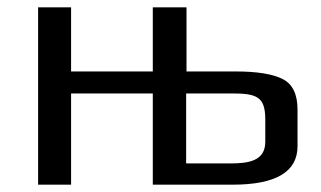

<svg xmlns="http://www.w3.org/2000/svg" viewBox="-20 -504 876 524"><path d="M615 0C733 0 792 -35 792 -105V-205C792 -246 779 -274 752 -288C725 -302 682 -309 623 -309H489V-484H397V-309H174V-484H84V0H174V-249H397V0ZM609 -58H488V-249H611C680 -249 704 -241 704 -178V-117C704 -65 659 -58 609 -58Z"/></svg>

Font: Gamestation Text
Style: Bold
Weight: 400
Designer: Jonas Hecksher
Foundry: Jonas Hecksher, Playtypeª, e-types AS
Version: Version 1.003